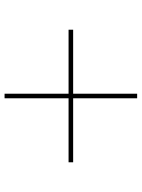

<svg xmlns="http://www.w3.org/2000/svg" viewBox="90 -710 620 840"><g transform="rotate(-90 400.0 -290.0)"><path d="M390 -280H110V-300H390V-580H410V-300H690V-280H410V0H390Z"/></g></svg>

Font: Enso Thin
Style: Regular
Weight: 100
Designer: Coji Morishita
Foundry: UNDERFOREST DESIGN
Version: Version 1.000